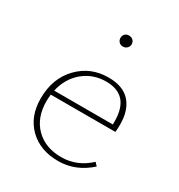

<svg xmlns="http://www.w3.org/2000/svg" viewBox="-150 -711 760 816"><g transform="rotate(30 230.0 -303.5)"><path d="M221 -583Q221 -595 228.5 -602.5Q236 -610 248 -610Q260 -610 268 -602.5Q276 -595 276 -583Q276 -572 268 -564Q260 -556 248 -556Q236 -556 228.5 -564Q221 -572 221 -583ZM393 -74 407 -59Q338 3 253 3Q164 3 110 -50Q56 -103 56 -191Q56 -289 115 -350.5Q174 -412 262 -412Q334 -412 369 -372.5Q404 -333 404 -264Q404 -238 402 -226H85Q83 -204 83 -193Q83 -113 130 -65.5Q177 -18 256 -18Q333 -18 393 -74ZM262 -392Q198 -392 151 -353Q104 -314 89 -248H377V-263Q377 -392 262 -392Z"/></g></svg>

Font: EauTestInfant Extralight
Style: Regular
Weight: 250
Designer: Christian Thalmann (Catharsis Fonts)
Version: Version 0.001;PS 000.001;hotconv 1.0.88;makeotf.lib2.5.64775